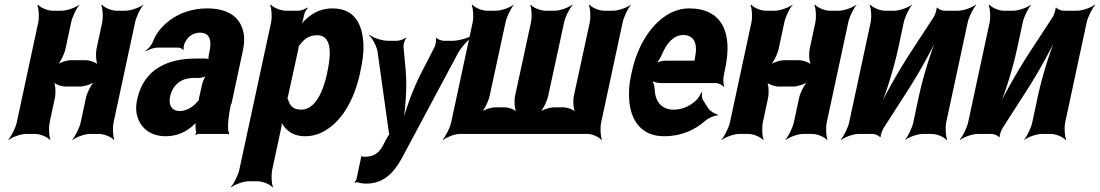

<svg xmlns="http://www.w3.org/2000/svg" viewBox="-20 -574 4714 823"><path d="M467 -50 559 -478C564 -502 582 -539 594 -552V-554C579 -542 541 -528 518 -528H480C457 -528 426 -542 417 -554L414 -552C420 -539 423 -502 418 -478L394 -366C389 -342 392 -302 402 -290L404 -292C397 -305 366 -316 347 -316H285C266 -316 232 -305 219 -292L221 -290C237 -302 256 -342 261 -366L285 -478C290 -502 308 -539 320 -552V-554C305 -542 267 -528 244 -528H206C183 -528 152 -542 143 -554L140 -552C146 -539 149 -502 144 -478L52 -50C47 -26 28 11 16 24L17 26C32 14 69 0 92 0H130C153 0 185 14 194 26L196 24C190 11 188 -26 193 -50L215 -153C220 -177 218 -217 208 -229L205 -227C212 -214 242 -203 261 -203H323C342 -203 377 -214 390 -227L389 -229C373 -217 353 -177 348 -153L326 -50C321 -26 302 11 290 24L291 26C306 14 343 0 366 0H404C427 0 459 14 468 26L470 24C464 11 462 -26 467 -50Z M972 -128 1020 -352C1027 -383 1029 -410 1024 -433C1011 -501 957 -538 868 -538C805 -538 751 -519 709 -488C680 -467 651 -436 636 -397C631 -382 616 -365 606 -358L608 -355C618 -362 640 -370 655 -370H745C753 -370 763 -364 765 -359L767 -361C766 -366 768 -383 772 -390C785 -419 810 -434 837 -434C877 -434 889 -404 878 -353L875 -338C873 -331 873 -318 876 -314L880 -317C878 -321 866 -323 860 -323H818C701 -323 596 -279 568 -148C563 -125 562 -104 566 -85C578 -30 620 10 691 10C741 10 782 -11 812 -40C816 -44 822 -50 824 -54L820 -55C818 -51 818 -43 818 -37C818 -26 819 -16 821 -7C822 -5 818 1 817 3L820 5C821 3 826 0 829 0H956C958 0 958 2 959 3L962 1C961 0 961 -2 961 -4C961 -5 964 -7 962 -7L959 -10C955 -43 960 -80 970 -128ZM709 -159C722 -218 764 -240 811 -240H833C844 -240 864 -246 871 -253L868 -256C859 -249 849 -225 846 -211L835 -162C834 -159 831 -145 833 -143L837 -146C835 -148 829 -141 826 -138C807 -115 779 -98 749 -98C719 -98 701 -122 709 -159Z M1281 -500 1282 -503C1282 -514 1292 -533 1299 -539L1297 -542C1290 -536 1271 -528 1259 -528H1206C1183 -528 1151 -542 1141 -554L1138 -552C1144 -539 1147 -502 1142 -478L1006 153C1001 177 982 214 970 227L971 229C986 217 1023 203 1046 203H1084C1107 203 1139 217 1148 229L1150 227C1144 214 1142 177 1147 153L1185 -24C1188 -37 1189 -54 1186 -62L1183 -60C1184 -52 1192 -38 1199 -30C1218 -6 1246 10 1288 10C1316 10 1343 3 1368 -11C1443 -52 1497 -141 1523 -259L1525 -270C1534 -310 1539 -347 1538 -380C1535 -469 1501 -538 1405 -538C1359 -538 1325 -521 1295 -495C1284 -486 1271 -470 1266 -461L1268 -460C1274 -469 1279 -487 1281 -500ZM1271 -104C1238 -104 1222 -120 1215 -147C1214 -149 1210 -155 1209 -154L1212 -151C1213 -152 1215 -165 1216 -168L1258 -360C1259 -363 1261 -377 1260 -378L1257 -375C1258 -374 1265 -382 1267 -384C1285 -409 1308 -423 1340 -423C1400 -423 1401 -349 1384 -270L1382 -259C1365 -180 1331 -104 1271 -104Z M1528 100 1508 194C1507 199 1502 205 1500 206L1502 210C1504 208 1509 206 1512 207C1522 211 1536 213 1551 213C1627 213 1671 162 1703 103L1941 -342C1956 -372 1992 -409 2012 -423L2011 -425C1990 -412 1947 -399 1918 -399H1884C1873 -399 1853 -406 1850 -413L1848 -411C1851 -404 1848 -382 1842 -371L1791 -272C1750 -195 1713 -90 1700 -30H1704C1717 -90 1726 -195 1719 -272L1710 -371C1708 -382 1715 -404 1722 -411L1720 -413C1713 -406 1691 -399 1680 -399H1646C1617 -399 1579 -412 1564 -425L1562 -423C1576 -410 1596 -376 1599 -348L1646 -12C1646 -9 1648 3 1651 3L1652 -1C1649 -1 1641 14 1638 18L1626 41C1608 80 1584 98 1545 98C1540 98 1535 97 1530 97C1529 97 1531 95 1531 94L1527 96C1528 97 1528 99 1528 100Z M2106 -528H2068C2045 -528 2014 -542 2005 -554L2002 -552C2008 -539 2011 -502 2006 -478L1914 -50C1909 -26 1890 11 1878 24L1879 26C1894 14 1930 0 1951 0H2498C2519 0 2549 14 2558 26L2560 24C2554 11 2552 -26 2557 -50L2649 -478C2654 -502 2672 -539 2684 -552V-554C2669 -542 2631 -528 2608 -528H2570C2547 -528 2516 -542 2507 -554L2504 -552C2510 -539 2513 -502 2508 -478L2440 -164C2435 -140 2438 -100 2448 -88L2450 -90C2443 -103 2413 -114 2393 -114H2357C2337 -114 2301 -103 2288 -90L2290 -88C2306 -100 2325 -140 2330 -164L2398 -478C2403 -502 2422 -539 2434 -552L2433 -554C2418 -542 2381 -528 2358 -528H2319C2296 -528 2264 -542 2255 -554L2253 -552C2259 -539 2261 -502 2256 -478L2188 -164C2183 -140 2186 -100 2196 -88L2198 -90C2191 -103 2162 -114 2142 -114H2105C2085 -114 2050 -103 2037 -90L2039 -88C2055 -100 2074 -140 2079 -164L2147 -478C2152 -502 2170 -539 2182 -552V-554C2167 -542 2129 -528 2106 -528Z M2934 -538C2905 -538 2879 -531 2853 -518C2779 -479 2715 -390 2688 -265L2684 -246C2676 -211 2675 -178 2677 -147C2683 -55 2731 10 2827 10C2899 10 2958 -16 3004 -57C3018 -69 3045 -80 3056 -79L3058 -83C3046 -84 3023 -98 3015 -111L2993 -146C2988 -154 2987 -169 2990 -177L2986 -178C2983 -170 2974 -153 2966 -146C2939 -120 2906 -104 2867 -104C2815 -104 2788 -140 2786 -192C2786 -206 2779 -226 2774 -233L2773 -229C2780 -223 2797 -218 2811 -218H3048C3060 -218 3077 -209 3082 -202L3084 -204C3081 -212 3079 -234 3082 -248L3088 -278C3122 -434 3075 -538 2934 -538ZM2959 -326 2958 -320C2957 -317 2956 -311 2958 -310L2960 -312C2959 -314 2955 -314 2953 -314H2832C2819 -314 2798 -308 2788 -301L2789 -297C2799 -305 2812 -328 2819 -344C2838 -389 2868 -424 2909 -424C2955 -424 2972 -387 2959 -326Z M3524 -50 3616 -478C3621 -502 3639 -539 3651 -552V-554C3636 -542 3598 -528 3575 -528H3537C3514 -528 3483 -542 3474 -554L3471 -552C3477 -539 3480 -502 3475 -478L3451 -366C3446 -342 3449 -302 3459 -290L3461 -292C3454 -305 3423 -316 3404 -316H3342C3323 -316 3289 -305 3276 -292L3278 -290C3294 -302 3313 -342 3318 -366L3342 -478C3347 -502 3365 -539 3377 -552V-554C3362 -542 3324 -528 3301 -528H3263C3240 -528 3209 -542 3200 -554L3197 -552C3203 -539 3206 -502 3201 -478L3109 -50C3104 -26 3085 11 3073 24L3074 26C3089 14 3126 0 3149 0H3187C3210 0 3242 14 3251 26L3253 24C3247 11 3245 -26 3250 -50L3272 -153C3277 -177 3275 -217 3265 -229L3262 -227C3269 -214 3299 -203 3318 -203H3380C3399 -203 3434 -214 3447 -227L3446 -229C3430 -217 3410 -177 3405 -153L3383 -50C3378 -26 3359 11 3347 24L3348 26C3363 14 3400 0 3423 0H3461C3484 0 3516 14 3525 26L3527 24C3521 11 3519 -26 3524 -50Z M3983 -502 3881 -346C3826 -261 3761 -146 3732 -75L3736 -74C3769 -145 3809 -269 3830 -366L3854 -478C3859 -502 3877 -539 3889 -552V-554C3874 -542 3836 -528 3813 -528H3774C3751 -528 3720 -542 3711 -554L3708 -552C3714 -539 3717 -502 3712 -478L3620 -50C3615 -26 3596 11 3584 24L3585 26C3600 14 3638 0 3661 0H3721C3731 0 3749 8 3752 14L3755 12C3754 6 3762 -17 3768 -26L3869 -183C3924 -268 3987 -383 4016 -453L4013 -454C3980 -384 3940 -260 3919 -163L3895 -50C3890 -26 3872 11 3860 24V26C3875 14 3913 0 3936 0H3974C3997 0 4028 14 4037 26L4040 24C4034 11 4031 -26 4036 -50L4128 -478C4133 -502 4152 -539 4164 -552L4163 -554C4148 -542 4110 -528 4087 -528H4028C4018 -528 4000 -536 3997 -542L3995 -540C3995 -533 3989 -511 3983 -502Z M4493 -502 4391 -346C4336 -261 4271 -146 4242 -75L4246 -74C4279 -145 4319 -269 4340 -366L4364 -478C4369 -502 4387 -539 4399 -552V-554C4384 -542 4346 -528 4323 -528H4284C4261 -528 4230 -542 4221 -554L4218 -552C4224 -539 4227 -502 4222 -478L4130 -50C4125 -26 4106 11 4094 24L4095 26C4110 14 4148 0 4171 0H4231C4241 0 4259 8 4262 14L4265 12C4264 6 4272 -17 4278 -26L4379 -183C4434 -268 4497 -383 4526 -453L4523 -454C4490 -384 4450 -260 4429 -163L4405 -50C4400 -26 4382 11 4370 24V26C4385 14 4423 0 4446 0H4484C4507 0 4538 14 4547 26L4550 24C4544 11 4541 -26 4546 -50L4638 -478C4643 -502 4662 -539 4674 -552L4673 -554C4658 -542 4620 -528 4597 -528H4538C4528 -528 4510 -536 4507 -542L4505 -540C4505 -533 4499 -511 4493 -502Z"/></svg>

Font: Asimov
Style: EdgeExtremeIt
Weight: 500
Designer: Google
Version: Version 2.000980: 2014